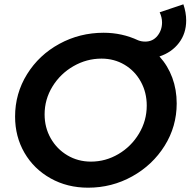

<svg xmlns="http://www.w3.org/2000/svg" viewBox="-20 -861 891 891"><path d="M844 -766Q844 -706 810.5 -662Q777 -618 720 -599Q759 -556 779.5 -500.5Q800 -445 800 -381Q800 -274 744 -184.5Q688 -95 593.5 -42.5Q499 10 389 10Q292 10 214.5 -33.5Q137 -77 93.5 -152Q50 -227 50 -320Q50 -427 105.5 -516.5Q161 -606 255.5 -657.5Q350 -709 461 -709Q546 -709 621 -674Q636 -668 654 -668Q689 -668 710.5 -694.5Q732 -721 732 -757Q732 -780 721 -804L831 -841Q844 -803 844 -766ZM661 -371Q661 -432 633.5 -482Q606 -532 558 -560.5Q510 -589 451 -589Q382 -589 321 -554Q260 -519 223.5 -459.5Q187 -400 187 -330Q187 -269 215.5 -219Q244 -169 293 -140Q342 -111 402 -111Q470 -111 529.5 -146Q589 -181 625 -241Q661 -301 661 -371Z"/></svg>

Font: Gontserrat Medium
Style: Italic
Weight: 500
Italic angle: -11.3°
Designer: Julieta Ulanovsky
Foundry: Julieta Ulanovsky
Version: Version 6.001